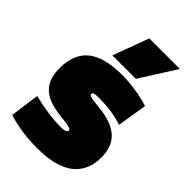

<svg xmlns="http://www.w3.org/2000/svg" viewBox="-237 -878 977 977"><g transform="rotate(45 251.0 -389.5)"><path d="M18 -20 40 -179Q60 -173 85 -168Q110 -163 137 -159Q164 -155 189.5 -153Q215 -151 235 -151Q257 -151 267.5 -155.5Q278 -160 278 -167Q278 -175 267 -179Q256 -183 237 -185.5Q218 -188 194.5 -190.5Q171 -193 145 -199Q114 -206 90.5 -219Q67 -232 51 -252Q35 -272 27.5 -298.5Q20 -325 20 -359Q20 -463 82 -511.5Q144 -560 268 -560Q306 -560 340.5 -556Q375 -552 406 -545.5Q437 -539 464 -530L438 -369Q413 -377 388 -382.5Q363 -388 334 -391Q305 -394 268 -394Q249 -394 238 -391.5Q227 -389 227 -380Q227 -374 232.5 -371Q238 -368 250 -366Q262 -364 280.5 -362Q299 -360 324 -357Q359 -352 389.5 -341Q420 -330 443 -311Q466 -292 479 -262Q492 -232 492 -188Q492 -142 478 -108.5Q464 -75 439.5 -52Q415 -29 382 -15.5Q349 -2 310 4Q271 10 230 10Q193 10 157.5 7Q122 4 88 -2.5Q54 -9 18 -20ZM164 -595 236 -789H456L333 -595Z"/></g></svg>

Font: Georama ExtraCondensed Thin Black
Style: Regular
Weight: 900
Version: Version 1.001